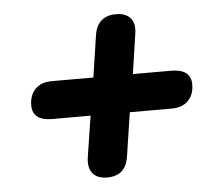

<svg xmlns="http://www.w3.org/2000/svg" viewBox="-43 -584 685 600"><g transform="rotate(-5 300.0 -284.0)"><path d="M270 -31Q239 -31 224.5 -49Q210 -67 215 -100L235 -228H115Q53 -228 53 -276Q53 -308 71.5 -327Q90 -346 123 -346H254L274 -479Q284 -537 342 -537Q373 -537 387.5 -519Q402 -501 396 -468L378 -346H497Q560 -346 560 -298Q560 -266 541.5 -247Q523 -228 490 -228H358L337 -90Q328 -31 270 -31Z"/></g></svg>

Font: Nunito Black
Style: Italic
Weight: 900
Italic angle: -9°
Designer: Vernon Adams
Foundry: Vernon Adams
Version: Version 3.601; ttfautohint (v1.8.2.53-6de2)